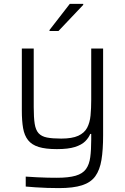

<svg xmlns="http://www.w3.org/2000/svg" viewBox="-20 -759 641 985"><path d="M283 206Q254 206 222.5 205Q191 204 162.5 202Q134 200 112 198V147Q143 149 171 150.5Q199 152 224.5 152.5Q250 153 271 153Q332 153 368 142.5Q404 132 421 108.5Q438 85 443 47.5Q448 10 448 -43V-72H443Q435 -52 417 -34Q399 -16 364.5 -5Q330 6 272 6Q214 6 178.5 -5Q143 -16 124 -40Q105 -64 98.5 -101.5Q92 -139 92 -191V-510H153V-210Q153 -156 158 -124Q163 -92 178 -75.5Q193 -59 221 -53.5Q249 -48 294 -48Q350 -48 381.5 -62.5Q413 -77 427 -103.5Q441 -130 444.5 -166.5Q448 -203 448 -247V-510H509V-65Q509 10 500.5 61.5Q492 113 469 145Q446 177 401 191.5Q356 206 283 206ZM234 -600V-605L338 -739H407V-734L280 -600Z"/></svg>

Font: Saira Thin Light
Style: Regular
Weight: 300
Version: Version 1.101